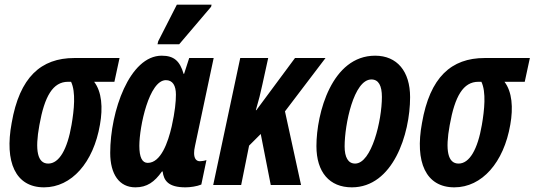

<svg xmlns="http://www.w3.org/2000/svg" viewBox="-20 -794 2294 824"><path d="M169 10C287 10 381 -96 409 -259C422 -332 417 -400 384 -443H471L493 -545H299C156 -545 64 -463 30 -266C-1 -99 46 10 169 10ZM187 -92C141 -92 129 -148 149 -257C171 -381 207 -443 272 -443H285C306 -399 298 -322 287 -258C269 -153 234 -92 187 -92Z M656 -604H749L886 -765L888 -774H739L659 -617ZM561 10C611 10 643 -13 675 -58H678C683 -19 702 10 776 10C796 10 825 6 844 -2L866 -107C858 -104 845 -102 838 -102C823 -102 813 -113 813 -137C813 -145 814 -156 817 -168L897 -545H792L770 -477H768C752 -532 727 -555 674 -555C536 -555 453 -316 453 -138C453 -46 492 10 561 10ZM614 -95C590 -95 578 -119 578 -168C578 -251 620 -450 692 -450C721 -450 735 -427 735 -388C735 -358 731 -315 717 -252C701 -182 670 -95 614 -95Z M895 0H1015L1049 -169L1099 -219L1142 0H1272L1203 -316L1377 -545H1246L1080 -321H1078C1090 -362 1099 -397 1106 -431L1131 -545H1011Z M1490 10C1666 10 1740 -217 1740 -377C1740 -488 1684 -555 1590 -555C1404 -555 1338 -308 1338 -167C1338 -55 1394 10 1490 10ZM1504 -92C1474 -92 1459 -119 1459 -166C1459 -259 1498 -453 1574 -453C1605 -453 1619 -426 1619 -378C1619 -277 1575 -92 1504 -92Z M1930 10C2048 10 2142 -96 2170 -259C2183 -332 2178 -400 2145 -443H2232L2254 -545H2060C1917 -545 1825 -463 1791 -266C1760 -99 1807 10 1930 10ZM1948 -92C1902 -92 1890 -148 1910 -257C1932 -381 1968 -443 2033 -443H2046C2067 -399 2059 -322 2048 -258C2030 -153 1995 -92 1948 -92Z"/></svg>

Font: Noto Sans ExtraCondensed
Style: Bold Italic
Weight: 700
Width: 2
Italic angle: -12°
Designer: Monotype Design Team
Foundry: Monotype Imaging Inc.
Version: Version 2.013